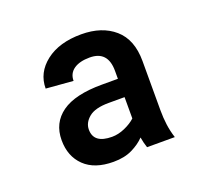

<svg xmlns="http://www.w3.org/2000/svg" viewBox="-78 -811 598 562"><g transform="rotate(-20 221.0 -529.5)"><path d="M293.5 -344.2Q288.1 -359.9 285.2 -377.4Q270 -361.3 245.8 -349.4Q221.7 -337.4 187 -337.4Q128.4 -337.4 96.9 -367.9Q65.4 -398.4 65.4 -448.7Q65.4 -502.4 106.7 -532Q147.9 -561.5 231.9 -561.5H281.7V-586.4Q281.7 -648.4 225.1 -648.4Q193.8 -648.4 175.8 -636Q157.7 -623.5 157.7 -600.1L73.2 -606.9Q73.2 -656.2 114.7 -688.5Q156.2 -720.7 225.1 -720.7Q289.1 -720.7 328.1 -686.8Q367.2 -652.8 367.2 -585.9V-432.6Q367.2 -408.7 370.1 -387.2Q373 -365.7 379.9 -344.2ZM208 -407.7Q227.5 -407.7 248 -416.7Q268.6 -425.8 281.7 -438V-504.4H232.4Q189.9 -504.4 170.4 -488.3Q150.9 -472.2 150.9 -450.7Q150.9 -407.7 208 -407.7Z"/></g></svg>

Font: Vazirmatn UI Black
Style: Regular
Weight: 900
Designer: Saber Rastikerdar
Foundry: Saber Rastikerdar
Version: Version 33.003